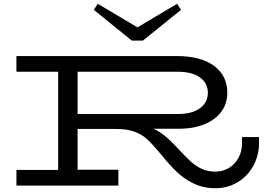

<svg xmlns="http://www.w3.org/2000/svg" viewBox="-20 -983 1405 1017"><path d="M1352 -257V-226Q1352 -160 1322 -105Q1292 -50 1239 -18Q1186 14 1121 14Q1058 14 1007 -10.5Q956 -35 917 -72Q878 -109 833 -165Q788 -219 760.5 -244.5Q733 -270 693.5 -285Q654 -300 593 -300H391V-84H607V0H67V-83H288V-603H67V-686H917Q1044 -686 1114 -634Q1184 -582 1184 -492Q1184 -436 1153.5 -393Q1123 -350 1064.5 -325.5Q1006 -301 925 -301H792Q823 -288 853 -263.5Q883 -239 924 -195Q964 -151 991.5 -126.5Q1019 -102 1050 -88Q1081 -74 1121 -74Q1160 -74 1192 -93Q1224 -112 1243 -146.5Q1262 -181 1262 -224V-257ZM391 -603V-379H920Q998 -379 1039.5 -410Q1081 -441 1081 -492Q1081 -542 1039.5 -572.5Q998 -603 920 -603ZM939 -931 737 -768H678L477 -931L498 -963L708 -838L918 -963Z"/></svg>

Font: BioRhyme Expanded
Style: Regular
Weight: 400
Width: 7
Designer: Aoife Mooney
Foundry: Aoife Mooney Type
Version: Version 1.000